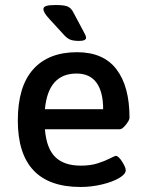

<svg xmlns="http://www.w3.org/2000/svg" viewBox="-20 -738 579 765"><path d="M51 -258Q51 -393 112 -461.5Q173 -530 287 -530Q392 -530 444 -462Q496 -394 496 -269Q496 -259 481.5 -241Q467 -223 458 -223H159Q165 -147 200 -112.5Q235 -78 302 -78Q340 -78 368.5 -87Q397 -96 417.5 -106.5Q438 -117 441 -117Q452 -117 466.5 -94Q481 -71 481 -60Q481 -44 454.5 -28.5Q428 -13 386 -3Q344 7 301 7Q51 7 51 -258ZM391 -303Q391 -372 364.5 -408.5Q338 -445 285 -445Q172 -445 159 -303ZM233 -601 178 -661Q164 -676 158.5 -685.5Q153 -695 153 -702Q153 -711 165 -714.5Q177 -718 202 -718Q236 -718 249.5 -712Q263 -706 271 -691L311 -616Q312 -613 317.5 -603.5Q323 -594 323 -588Q323 -575 295 -575Q273 -575 260 -580Q247 -585 233 -601Z"/></svg>

Font: Asap-Medium
Style: Regular
Weight: 500
Designer: Pablo Cosgaya
Foundry: Omnibus-Type
Version: Version 2.000; ttfautohint (v1.8)